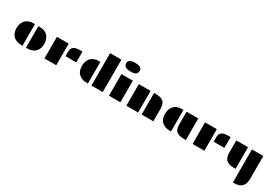

<svg xmlns="http://www.w3.org/2000/svg" viewBox="79 -2200 5507 3834"><g transform="rotate(30 2832.0 -283.0)"><path d="M414.1 0H439.5C607.4 0 694.3 -98.6 694.3 -245.1C694.3 -383.3 620.1 -498 451.7 -498H414.1ZM54.7 -245.1C54.7 -98.6 141.6 0 309.6 0H335V-498H297.4C128.9 -498 54.7 -383.3 54.7 -245.1Z M1183.6 -249H1431.2V-498H1362.8C1233.4 -498 1183.6 -443.4 1183.6 -359.4ZM841.8 0H1113.3V-498H841.8Z M1924.8 0H2185.1V-747.6H1924.8ZM1563 -245.1C1563 -98.6 1649.9 0 1817.9 0H1843.3V-498H1805.7C1637.2 -498 1563 -383.3 1563 -245.1Z M2463.9 -631.8C2569.3 -631.8 2612.8 -663.1 2612.8 -732.9C2612.8 -801.8 2563 -830.1 2459.5 -830.1C2353.5 -830.1 2302.2 -801.8 2302.2 -732.9C2302.2 -663.1 2361.3 -631.8 2463.9 -631.8ZM2329.6 0H2592.3V-497.6H2329.6Z M3082 0H3352.1V-284.7C3352.1 -422.9 3294.9 -498 3126 -498H3082ZM2730 0H3001.5V-498H2730Z M3831.5 -192.9C3831.5 -54.2 3901.9 0 4070.3 0H4101.1V-498H3831.5ZM3479 -245.1C3479 -98.6 3565.9 0 3733.9 0H3759.3V-498H3721.7C3553.2 -498 3479 -383.3 3479 -245.1Z M4599.1 -249H4846.7V-498H4778.3C4648.9 -498 4599.1 -443.4 4599.1 -359.4ZM4257.3 0H4528.8V-498H4257.3Z M5338.4 263.7H5368.7C5537.6 263.7 5600.6 171.9 5600.6 32.7V-498H5338.4ZM4978.5 -213.4C4978.5 -75.2 5035.6 0 5204.6 0H5248.5V-498H4978.5Z"/></g></svg>

Font: Plaster
Style: Regular
Weight: 400
Designer: Eben Sorkin
Foundry: Eben Sorkin
Version: Version 1.007